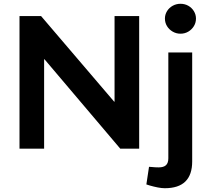

<svg xmlns="http://www.w3.org/2000/svg" viewBox="-20 -785 1105 1014"><path d="M83 0V-700H197L583 -248H585V-700H715V0H615L215 -472H213V0ZM850 209Q834 209 813.5 205Q793 201 772 195L753 189L767 96L782 97Q790 98 800 98.5Q810 99 818 99Q844 99 856.5 87.5Q869 76 869 51V-508H995V68Q995 138 959 173.5Q923 209 850 209ZM933 -607Q911 -607 892 -618Q873 -629 862 -647Q851 -665 851 -687Q851 -708 862 -726Q873 -744 892 -754.5Q911 -765 933 -765Q956 -765 974.5 -754.5Q993 -744 1004 -726Q1015 -708 1015 -687Q1015 -665 1004 -647Q993 -629 974.5 -618Q956 -607 933 -607Z"/></svg>

Font: REM Medium
Style: Regular
Weight: 500
Designer: Octavio Pardo
Foundry: Ashler Design
Version: Version 1.005;gftools[0.9.28]